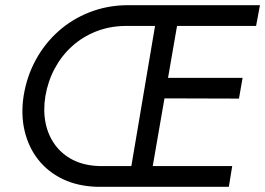

<svg xmlns="http://www.w3.org/2000/svg" viewBox="-20 -720 1022 740"><path d="M590 -420H915L901 -340L577 -341ZM671 -670 560 -30 478 -31 586 -670ZM862 0H355Q280 -2 222.5 -29.5Q165 -57 127.5 -104.5Q90 -152 75 -215Q60 -278 71 -350Q83 -425 117.5 -488.5Q152 -552 204.5 -599Q257 -646 324.5 -672.5Q392 -699 468 -700H982L967 -620H633H617H461Q401 -619 349.5 -598.5Q298 -578 258 -542Q218 -506 191.5 -457Q165 -408 155 -350Q146 -295 155.5 -247Q165 -199 192 -162Q219 -125 261.5 -103.5Q304 -82 362 -80H516H539H875Z"/></svg>

Font: Jost
Style: Italic
Weight: 400
Italic angle: -5°
Version: Version 3.710